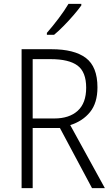

<svg xmlns="http://www.w3.org/2000/svg" viewBox="-20 -967 578 987"><path d="M244 -714Q362 -714 421.5 -669Q481 -624 481 -518Q481 -438 443 -391Q405 -344 341 -324L519 0H453L288 -309H148V0H91V-714ZM240 -663H148V-358H259Q336 -358 379.5 -397.5Q423 -437 423 -516Q423 -597 378.5 -630Q334 -663 240 -663ZM398 -939Q383 -918 359 -890Q335 -862 308 -834.5Q281 -807 258 -788H221V-798Q250 -831 281 -872Q312 -913 332 -947H398Z"/></svg>

Font: Noto Sans Gurmukhi SemiCondensed Light
Style: Regular
Weight: 300
Width: 4
Designer: Jelle Bosma - Monotype Design Team
Foundry: Monotype Imaging Inc.
Version: Version 2.004; ttfautohint (v1.8.4.7-5d5b)